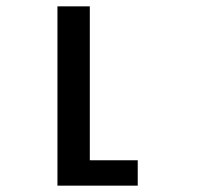

<svg xmlns="http://www.w3.org/2000/svg" viewBox="-20 -585 640 605"><path d="M161 -565H263V-80H414V0H161Z"/></svg>

Font: JuliaMono SemiBold
Style: Regular
Weight: 600
Monospace: yes
Designer: cormullion
Foundry: corm
Version: Version 0.055; ttfautohint (v1.8.4)